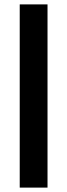

<svg xmlns="http://www.w3.org/2000/svg" viewBox="-20 -854 306 874"><path d="M69.8 -834H196.3V0H69.8Z"/></svg>

Font: Fjalla One
Style: Regular
Weight: 400
Designer: Irina Smirnova, Eben Sorkin
Foundry: Sorkin Type
Version: Version 1.002; ttfautohint (v1.8.4.7-5d5b);gftools[0.9.25]